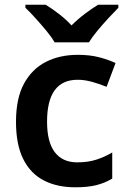

<svg xmlns="http://www.w3.org/2000/svg" viewBox="-20 -786 543 816"><path d="M300 10Q222 10 165.5 -19.5Q109 -49 78.5 -110.5Q48 -172 48 -268Q48 -368 82 -430.5Q116 -493 175 -523Q234 -553 311 -553Q362 -553 402 -542.5Q442 -532 471 -518L433 -417Q401 -430 370 -438.5Q339 -447 310 -447Q180 -447 180 -269Q180 -182 213 -139Q246 -96 308 -96Q354 -96 389.5 -107.5Q425 -119 457 -138V-27Q425 -8 389 1Q353 10 300 10ZM212 -606Q199 -629 176.5 -656Q154 -683 130.5 -709Q107 -735 88 -753V-766H174Q200 -750 229.5 -727.5Q259 -705 284 -678Q311 -705 341 -727.5Q371 -750 397 -766H483V-753Q465 -735 441 -709Q417 -683 394.5 -656Q372 -629 358 -606Z"/></svg>

Font: Noto Sans Javanese SemiBold
Style: Regular
Weight: 600
Version: Version 2.004